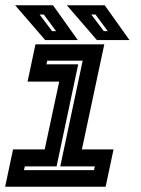

<svg xmlns="http://www.w3.org/2000/svg" viewBox="-20 -708 536 728"><path d="M-0.5 0 29.5 -141.5H149.5L204.5 -398.5H84.5L114.5 -540H375.5L290.5 -141.5H410.5L380.5 0ZM71 -63H336.5L339.5 -77H208.5L293.5 -478H159L156 -464H276.5L194.5 -77H74ZM471 -556H347.5L233.5 -688H377ZM388.5 -590 342 -653H326L373.5 -590ZM275 -556H151.5L37.5 -688H181ZM192.5 -590 146 -653H130L177.5 -590Z"/></svg>

Font: Tourney Thin
Style: Italic
Weight: 100
Italic angle: -12°
Designer: Tyler Finck
Foundry: Etcetera Type Co
Version: Version 1.015